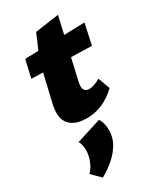

<svg xmlns="http://www.w3.org/2000/svg" viewBox="-211 -603 836 994"><g transform="rotate(-30 207.0 -106.0)"><path d="M180 10Q106 10 74.5 -28Q43 -66 60 -141L113 -369L173 -509L315 -529L234 -174Q227 -143 235.5 -129Q244 -115 266 -115Q278 -115 296.5 -121.5Q315 -128 331 -138L357 -67Q318 -29 272.5 -9.5Q227 10 180 10ZM30 -311 54 -416 414 -426 387 -302ZM95 317 44 266Q64 246 74 223Q84 200 88 180Q93 153 89.5 130Q86 107 78 95L227 48Q240 68 244 95.5Q248 123 242 154Q236 185 214 216Q192 247 161 272.5Q130 298 95 317Z"/></g></svg>

Font: Ysabeau Black
Style: Italic
Weight: 900
Italic angle: -12°
Version: Version 2.000;gftools[0.9.27.dev2+g8671c4b]